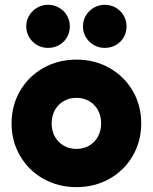

<svg xmlns="http://www.w3.org/2000/svg" viewBox="-20 -766 637 800"><path d="M28.3 -252Q28.3 -326.7 63.7 -387.5Q99.1 -448.2 160.9 -482.9Q222.7 -517.6 298.8 -517.6Q374.5 -517.6 436 -482.9Q497.6 -448.2 533 -387.5Q568.4 -326.7 568.4 -252Q568.4 -177.2 533 -116.5Q497.6 -55.7 436 -21Q374.5 13.7 298.8 13.7Q222.7 13.7 160.9 -21Q99.1 -55.7 63.7 -116.5Q28.3 -177.2 28.3 -252ZM401.4 -252Q401.4 -282.7 388.2 -306.9Q375 -331.1 351.6 -344.7Q328.1 -358.4 298.8 -358.4Q269 -358.4 245.4 -344.7Q221.7 -331.1 208.5 -306.9Q195.3 -282.7 195.3 -252Q195.3 -221.2 208.5 -197Q221.7 -172.9 245.4 -159.2Q269 -145.5 298.8 -145.5Q328.1 -145.5 351.6 -159.2Q375 -172.9 388.2 -197Q401.4 -221.2 401.4 -252ZM89.4 -656.2Q89.4 -681.2 101.8 -701.7Q114.3 -722.2 135 -734.1Q155.8 -746.1 180.2 -746.1Q205.1 -746.1 225.8 -734.1Q246.6 -722.2 258.8 -701.7Q271 -681.2 271 -656.2Q271 -630.9 258.8 -610.1Q246.6 -589.4 225.8 -577.9Q205.1 -566.4 180.2 -566.4Q155.8 -566.4 135 -578.1Q114.3 -589.8 101.8 -610.4Q89.4 -630.9 89.4 -656.2ZM325.7 -656.2Q325.7 -681.2 338.1 -701.7Q350.6 -722.2 371.3 -734.1Q392.1 -746.1 416.5 -746.1Q441.4 -746.1 462.2 -734.1Q482.9 -722.2 495.1 -701.7Q507.3 -681.2 507.3 -656.2Q507.3 -630.9 495.1 -610.1Q482.9 -589.4 462.2 -577.9Q441.4 -566.4 416.5 -566.4Q392.1 -566.4 371.3 -578.1Q350.6 -589.8 338.1 -610.4Q325.7 -630.9 325.7 -656.2Z"/></svg>

Font: Wanted Sans Black
Style: Regular
Weight: 900
Designer: Original Design by Kil Hyung-jin and Kang Hanbin, Wanted Lab, Inc; Hangeul from Source Han Sans by Jang Soo-young and Ka
Foundry: Wanted Lab, Inc.
Version: Version 1.003